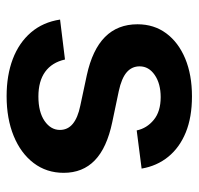

<svg xmlns="http://www.w3.org/2000/svg" viewBox="-30 -554 595 575"><g transform="rotate(90 267.5 -266.5)"><path d="M268.1 11.2Q205.6 11.2 156.7 -7.3Q107.9 -25.9 77.1 -61.8Q46.4 -97.7 38.6 -148.9L158.2 -163.6Q167 -124.5 195.1 -104.2Q223.1 -84 269 -84Q315.4 -84 342.3 -102.5Q369.1 -121.1 369.1 -148.4Q369.1 -171.9 350.8 -187Q332.5 -202.1 296.4 -209.5L205.1 -229Q128.9 -245.6 90.8 -283.4Q52.7 -321.3 52.7 -380.9Q52.7 -430.2 79.8 -466.8Q106.9 -503.4 155.5 -523.7Q204.1 -543.9 268.6 -543.9Q331.1 -543.9 376.5 -525.4Q421.9 -506.8 449.5 -472.9Q477.1 -439 484.9 -393.1L370.6 -378.4Q364.3 -408.7 339.1 -429.4Q314 -450.2 271 -450.2Q230.5 -450.2 204.6 -432.4Q178.7 -414.6 178.7 -387.2Q178.7 -363.8 196.5 -348.4Q214.4 -333 252.9 -324.7L345.7 -305.2Q422.9 -289.1 460.2 -252.9Q497.6 -216.8 497.6 -159.7Q497.6 -108.4 468.3 -69.8Q439 -31.2 387.2 -10Q335.4 11.2 268.1 11.2Z"/></g></svg>

Font: Inter 20pt SemiBold
Style: Regular
Weight: 600
Version: Version 4.001;git-66647c0bb